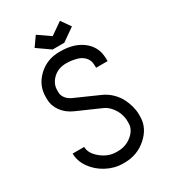

<svg xmlns="http://www.w3.org/2000/svg" viewBox="-206 -943 936 1057"><g transform="rotate(-30 262.5 -415.0)"><path d="M272.5 -789.1 349.1 -842.3 391.1 -782.7 309.6 -725.6H235.4L153.8 -782.7L195.8 -842.3ZM257.8 -61H267.6Q318.8 -61 356.9 -92.8Q395 -124.5 395 -164.6V-179.2Q395 -201.2 386.7 -225.3Q378.4 -249.5 359.9 -272.5Q341.3 -295.4 316.4 -306.6L168.5 -371.6Q122.6 -392.1 97.2 -427.7Q71.8 -463.4 71.8 -504.4V-519Q71.8 -592.3 126.7 -644Q181.6 -695.8 261.2 -695.8H265.1Q339.8 -695.8 389.6 -666Q439.5 -636.2 457 -586.9Q465.8 -562.5 465.8 -519H392.6Q392.6 -549.3 387.7 -562.5Q380.9 -581.5 364.7 -594.7Q348.6 -607.9 328.1 -613.3Q307.6 -618.7 293.2 -620.6Q278.8 -622.6 265.1 -622.6H261.2Q210.9 -622.6 178 -591.6Q145 -560.5 145 -519V-504.4Q145 -486.8 158 -468.8Q170.9 -450.7 197.8 -439L346.7 -373Q377.9 -358.9 402.3 -335Q426.8 -311 440.7 -283.7Q454.6 -256.3 461.4 -229.7Q468.3 -203.1 468.3 -179.2V-164.6Q468.3 -93.8 408.7 -40.8Q349.1 12.2 267.6 12.2H257.8Q204.1 12.2 154.3 -14.4Q104.5 -41 74.5 -84.2Q44.4 -127.4 44.4 -174.3H117.7Q117.7 -133.3 161.9 -97.2Q206.1 -61 257.8 -61Z"/></g></svg>

Font: Anka/Coder Condensed
Style: Regular
Weight: 400
Width: 4
Monospace: yes
Version: Version 1.100